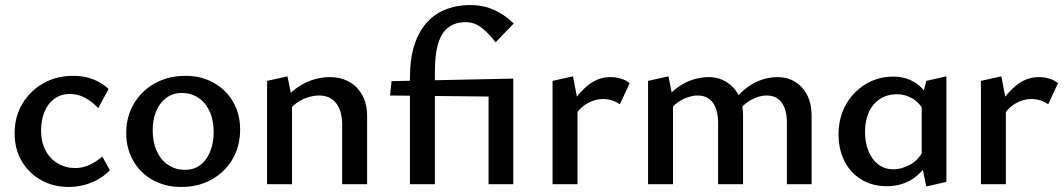

<svg xmlns="http://www.w3.org/2000/svg" viewBox="-20 -731 4224 762"><path d="M253 11Q191 11 142.5 -16.5Q94 -44 66 -92Q38 -140 38 -202Q38 -268 69 -319.5Q100 -371 152 -400.5Q204 -430 271 -430Q314 -430 349 -416.5Q384 -403 411 -378L370 -302Q344 -329 316.5 -343.5Q289 -358 258 -358Q221 -358 195 -338.5Q169 -319 156 -286Q143 -253 143 -213Q143 -167 161 -133.5Q179 -100 210 -82Q241 -64 279 -64Q307 -64 334 -76Q361 -88 386 -110L416 -55Q391 -30 362.5 -15.5Q334 -1 306.5 5Q279 11 253 11Z M699 11Q636 11 586.5 -16.5Q537 -44 509 -92.5Q481 -141 481 -203Q481 -269 512 -320.5Q543 -372 596 -401Q649 -430 716 -430Q779 -430 828 -402.5Q877 -375 905 -327Q933 -279 933 -217Q933 -151 903 -99.5Q873 -48 820 -18.5Q767 11 699 11ZM713 -57Q752 -57 777.5 -78Q803 -99 815.5 -133Q828 -167 828 -206Q828 -255 811.5 -290Q795 -325 766.5 -343.5Q738 -362 702 -362Q665 -362 638.5 -341.5Q612 -321 599 -288Q586 -255 586 -214Q586 -165 603 -129.5Q620 -94 649 -75.5Q678 -57 713 -57Z M1338 0V-236Q1338 -290 1314.5 -321Q1291 -352 1246 -352Q1223 -352 1197 -343Q1171 -334 1149.5 -316.5Q1128 -299 1113 -272L1081 -297Q1107 -340 1140.5 -368.5Q1174 -397 1212 -411Q1250 -425 1289 -425Q1331 -425 1364.5 -407Q1398 -389 1417.5 -354Q1437 -319 1437 -271V0ZM1040 0V-410L1121 -428L1139 -337V0Z M1607 0V-422Q1607 -500 1625.5 -555Q1644 -610 1676.5 -644.5Q1709 -679 1752.5 -695Q1796 -711 1845 -711Q1897 -711 1939 -692.5Q1981 -674 2019 -638L1947 -563Q1915 -604 1888 -623.5Q1861 -643 1828 -643Q1788 -643 1760.5 -623Q1733 -603 1719.5 -560Q1706 -517 1706 -449V0ZM2003 -347 1528 -352 1534 -409 2017 -419ZM1919 0V-380L2017 -419V0Z M2173 0V-410L2254 -428L2272 -335V0ZM2255 -263 2232 -288Q2264 -350 2307.5 -387.5Q2351 -425 2402 -425Q2425 -425 2444.5 -419Q2464 -413 2479 -401L2440 -317Q2427 -327 2409.5 -332.5Q2392 -338 2373 -338Q2340 -338 2309 -319.5Q2278 -301 2255 -263Z M3103 0V-244Q3103 -295 3082.5 -323.5Q3062 -352 3022 -352Q2991 -352 2956.5 -332Q2922 -312 2902 -272L2870 -297Q2895 -340 2926.5 -368.5Q2958 -397 2993.5 -411Q3029 -425 3066 -425Q3124 -425 3162.5 -384Q3201 -343 3201 -271V0ZM2830 0V-244Q2830 -295 2809 -323.5Q2788 -352 2749 -352Q2728 -352 2704 -343Q2680 -334 2659.5 -316.5Q2639 -299 2625 -272L2593 -297Q2618 -340 2650 -368.5Q2682 -397 2718.5 -411Q2755 -425 2793 -425Q2850 -425 2889.5 -384Q2929 -343 2929 -271V0ZM2552 0V-410L2633 -428L2651 -337V0Z M3500 8Q3442 8 3398.5 -18.5Q3355 -45 3331.5 -91.5Q3308 -138 3308 -198Q3308 -264 3337 -315.5Q3366 -367 3415.5 -397Q3465 -427 3525 -427Q3561 -427 3590.5 -414.5Q3620 -402 3641 -378.5Q3662 -355 3673 -322L3648 -289Q3630 -323 3601.5 -340Q3573 -357 3539 -357Q3502 -357 3473 -338.5Q3444 -320 3428.5 -286.5Q3413 -253 3413 -208Q3413 -166 3426.5 -132Q3440 -98 3465.5 -78.5Q3491 -59 3526 -59Q3556 -59 3589.5 -76Q3623 -93 3646 -135L3682 -115Q3660 -74 3633 -46.5Q3606 -19 3573 -5.5Q3540 8 3500 8ZM3656 9 3638 -80V-336L3656 -410L3736 -428V-9Z M3873 0V-410L3954 -428L3972 -335V0ZM3955 -263 3932 -288Q3964 -350 4007.5 -387.5Q4051 -425 4102 -425Q4125 -425 4144.5 -419Q4164 -413 4179 -401L4140 -317Q4127 -327 4109.5 -332.5Q4092 -338 4073 -338Q4040 -338 4009 -319.5Q3978 -301 3955 -263Z"/></svg>

Font: Ysabeau Infant SemiBold
Style: Regular
Weight: 600
Designer: Christian Thalmann (Catharsis Fonts)
Version: Version 2.002; featfreeze: ss01,ss02,lnum